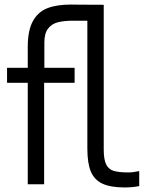

<svg xmlns="http://www.w3.org/2000/svg" viewBox="-20 -810 640 844"><path d="M364 -157V-719H302Q261 -719 234 -712Q207 -705 191 -684Q175 -663 175 -623V-512H308V-446H174V0H102V-446H11V-512H102V-603Q102 -675.5 124.2 -716.5Q146.5 -757.5 187.8 -773.8Q229 -790 292 -790Q317.5 -790 328 -789.5L436 -789V-153Q436 -109 446.5 -87.5Q457 -66 479.2 -59Q501.5 -52 545 -52Q565 -52 592 -58V8Q562 14 528 14Q465.5 14 430 -2.8Q394.5 -19.5 379.2 -56.2Q364 -93 364 -157Z"/></svg>

Font: JuliaMono Light
Style: Regular
Weight: 300
Monospace: yes
Designer: cormullion
Foundry: corm
Version: Version 0.054; ttfautohint (v1.8.4)